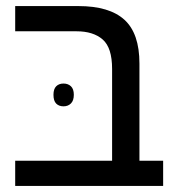

<svg xmlns="http://www.w3.org/2000/svg" viewBox="-20 -612 582 632"><path d="M349 0V-385Q349 -455 318 -482Q287 -509 232 -509H30V-592H238Q340 -592 389.5 -547Q439 -502 439 -403V0ZM30 0V-83H517V0ZM156 -300Q156 -319 165 -328Q174 -337 189 -337Q204 -337 213.5 -328Q223 -319 223 -300Q223 -281 213.5 -271.5Q204 -262 189 -262Q174 -262 165 -271Q156 -280 156 -300Z"/></svg>

Font: Noto Sans Hebrew
Style: Regular
Weight: 400
Designer: Monotype Design Team
Foundry: Monotype Imaging Inc.
Version: Version 2.003